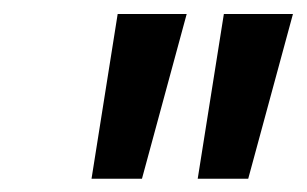

<svg xmlns="http://www.w3.org/2000/svg" viewBox="-20 -723 446 279"><path d="M113 -463.3 151 -702.7H251.3L186.3 -463.3ZM267.3 -463.3 305.3 -702.7H405.7L340.7 -463.3Z"/></svg>

Font: Red Hat Display VF
Style: Italic
Weight: 300
Italic angle: -12°
Designer: Pentagram, MCKL
Foundry: Pentagram, MCKL
Version: Version 1.010